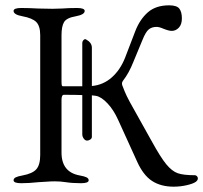

<svg xmlns="http://www.w3.org/2000/svg" viewBox="-20 -683 763 721"><path d="M723 -13Q723 -6 715 0Q705 7 681 12.5Q657 18 632 18Q584 18 551 -3.5Q518 -25 495 -76L424 -232Q407 -270 384 -294.5Q361 -319 341 -323L325 -325V-169Q325 -163 319 -159Q313 -155 307 -155Q300 -155 294.5 -162.5Q289 -170 289 -179V-326Q261 -327 220 -327Q211 -327 211 -308V-110Q211 -36 280 -24Q297 -21 305 -17Q313 -13 313 -6Q313 5 284 5Q252 5 226 1Q208 -2 186 -2Q169 -2 151.5 -0.5Q134 1 126 1Q88 5 60 5Q31 5 31 -6Q31 -13 39 -17Q47 -21 64 -24Q102 -31 116.5 -47.5Q131 -64 131 -101V-551Q131 -585 116.5 -600Q102 -615 64 -622Q31 -628 31 -642Q31 -653 60 -653Q88 -653 124 -651L177 -650L213 -651Q237 -653 269 -653Q298 -653 298 -642Q298 -628 265 -622Q230 -616 220.5 -600Q211 -584 211 -551V-378Q211 -367 212 -363Q213 -359 217 -359H289V-522Q289 -527 292.5 -531.5Q296 -536 300 -536L303 -535Q325 -523 325 -504V-360Q368 -364 400 -392.5Q432 -421 450 -467L488 -566Q505 -610 535 -636.5Q565 -663 615 -663Q644 -663 653.5 -650.5Q663 -638 663 -614Q663 -591 651.5 -579Q640 -567 625 -567Q614 -567 594 -575Q578 -582 568 -582Q550 -582 538.5 -572.5Q527 -563 515 -533L481 -451Q464 -408 442 -380Q438 -375 438 -369Q438 -364 441 -358Q443 -353 448.5 -339Q454 -325 468 -299L549 -154Q583 -92 604.5 -66Q626 -40 647.5 -32.5Q669 -25 712 -25Q716 -25 719.5 -21.5Q723 -18 723 -13Z"/></svg>

Font: EB Garamond
Style: Regular
Weight: 400
Designer: Georg Duffner and Octavio Pardo
Foundry: Georg Duffner
Version: Version 1.000; ttfautohint (v1.6)